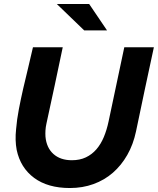

<svg xmlns="http://www.w3.org/2000/svg" viewBox="-20 -938 795 967"><path d="M55 0ZM665 -276Q651 -210 621 -157.5Q591 -105 548.5 -68Q506 -31 451 -11Q396 9 332 9Q221 9 152 -42Q83 -93 64 -183Q55 -231 61 -287Q65 -336 75 -388Q85 -440 97 -492.5Q109 -545 122 -597.5Q135 -650 146 -700H296Q276 -603 255.5 -508Q235 -413 214 -316Q210 -298 209 -281.5Q208 -265 209 -250Q214 -194 249 -162.5Q284 -131 342 -131Q382 -131 412.5 -145.5Q443 -160 465.5 -186Q488 -212 503 -248Q518 -284 527 -327Q547 -421 566.5 -513.5Q586 -606 606 -700H755Q732 -594 709.5 -488Q687 -382 665 -276ZM429 -918 519 -785H404L266 -918Z"/></svg>

Font: Rosa Sans
Style: Bold Italic
Weight: 700
Italic angle: -12°
Designer: Pentagram / MCKL
Foundry: Pentagram / MCKL
Version: Version 1.005;September 16, 2019;FontCreator 11.5.0.2425 64-